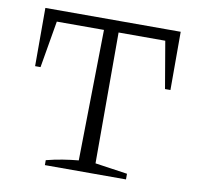

<svg xmlns="http://www.w3.org/2000/svg" viewBox="-74 -725 832 802"><g transform="rotate(10 342.0 -323.5)"><path d="M629 -647V-400H606L572 -599H374V-44L511 -24V0H167V-21Q202 -30 236 -35.5Q270 -41 303 -44L312 -599H112L78 -400H55V-647Z"/></g></svg>

Font: Piazzolla SC Light
Style: Regular
Weight: 300
Designer: Juan Pablo del Peral
Foundry: Huerta Tipografica
Version: Version 1.330